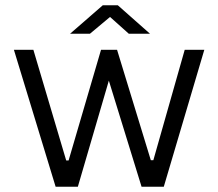

<svg xmlns="http://www.w3.org/2000/svg" viewBox="-20 -705 824 725"><path d="M751.5 -517 598.5 0H514.5L391 -400.5L274 0H190L32.5 -517H106L230 -99H239L361.5 -517H422L549.5 -100H559L677.5 -517ZM466.5 -577.5 395.5 -641 319.5 -577.5H244.5L368 -685H425L546.5 -577.5Z"/></svg>

Font: Public Sans Light
Style: Regular
Weight: 300
Designer: The Public Sans Project Authors: Dan O. Williams and USWDS (Libre Franklin designed by Pablo Impallari and Rodrigo Fuenz
Version: Version 1.007